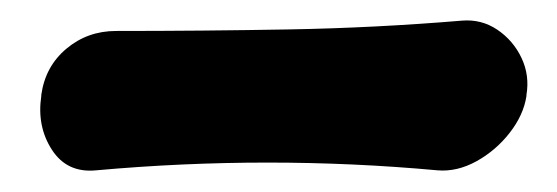

<svg xmlns="http://www.w3.org/2000/svg" viewBox="-20 -760 540 186"><path d="M490 -667Q487.2 -648.6 473.8 -631.4Q460.4 -614.2 441.6 -603.8Q422.8 -593.4 403.8 -595Q240 -610 73.2 -595Q45 -592.2 30.3 -614.9Q15.6 -637.6 20 -667V-668Q23.8 -695.6 44.3 -712.8Q64.8 -730 92.4 -730Q176.4 -730 260 -731.5Q343.6 -733 427.4 -740Q446.4 -741.6 461.8 -731.2Q477.2 -720.8 485.2 -703.9Q493.2 -687 490 -668Z"/></svg>

Font: Winky Sans
Style: Italic
Weight: 400
Italic angle: -8.97852°
Designer: Simon Atzbach
Foundry: typofactur
Version: Version 1.205